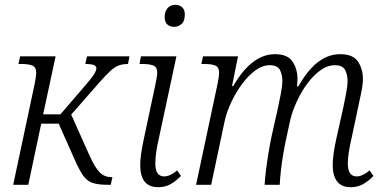

<svg xmlns="http://www.w3.org/2000/svg" viewBox="-20 -771 1604 801"><path d="M35 0 125 -423Q131 -453 131 -467Q131 -491 115 -497.5Q99 -504 71 -504H57L64 -536H212L160 -294H232L331 -409Q364 -447 373 -462Q382 -477 382 -486Q382 -495 372 -499.5Q362 -504 336 -504L343 -536H520L514 -504Q492 -504 475.5 -498Q459 -492 441.5 -476Q424 -460 399 -432L277 -293L354 -121Q375 -74 395 -53Q415 -32 445 -32H449L442 0H432Q391 0 367.5 -7.5Q344 -15 328 -37Q312 -59 292 -104L225 -255H152L98 0Z M707 -659Q689 -659 678 -669Q667 -679 667 -699Q667 -723 679 -737Q691 -751 711 -751Q728 -751 739.5 -741Q751 -731 751 -711Q751 -682 737 -670.5Q723 -659 707 -659ZM640 10Q565 10 565 -82Q565 -104 569 -131.5Q573 -159 580 -191L628 -417Q631 -431 633.5 -445.5Q636 -460 636 -467Q636 -491 620 -497.5Q604 -504 576 -504H562L568 -536H716L643 -195Q636 -166 632 -138.5Q628 -111 628 -89Q628 -35 665 -35Q689 -35 719 -60L735 -37Q715 -16 692 -3Q669 10 640 10Z M1443 10Q1405 10 1386.5 -14Q1368 -38 1368 -82Q1368 -124 1383 -192L1411 -317Q1418 -349 1424 -381.5Q1430 -414 1430 -434Q1430 -458 1420 -478.5Q1410 -499 1376 -499Q1347 -499 1318.5 -479Q1290 -459 1264.5 -425.5Q1239 -392 1220 -351.5Q1201 -311 1191 -271L1175 -197Q1169 -170 1162.5 -133Q1156 -96 1152 -60Q1148 -24 1147 0H1084Q1085 -24 1089.5 -60Q1094 -96 1100.5 -135Q1107 -174 1114 -207L1139 -318Q1145 -345 1151.5 -379.5Q1158 -414 1158 -435Q1158 -457 1148.5 -478Q1139 -499 1105 -499Q1075 -499 1045 -477Q1015 -455 989 -419.5Q963 -384 943.5 -342Q924 -300 916 -260L861 0H798L888 -423Q894 -452 894 -467Q894 -491 878.5 -497.5Q863 -504 834 -504H820L827 -536H973L948 -412H953Q1030 -545 1127 -545Q1180 -545 1200.5 -514Q1221 -483 1221 -442Q1221 -429 1219 -411H1225Q1300 -545 1399 -545Q1453 -545 1473.5 -514Q1494 -483 1494 -442Q1494 -419 1487.5 -387Q1481 -355 1475 -328L1447 -196Q1440 -167 1435.5 -139Q1431 -111 1431 -89Q1431 -35 1468 -35Q1492 -35 1522 -60L1538 -37Q1518 -16 1495 -3Q1472 10 1443 10Z"/></svg>

Font: Noto Serif SemiCondensed Light
Style: Italic
Weight: 300
Width: 4
Italic angle: -12°
Designer: Monotype Design Team
Foundry: Monotype Imaging Inc.
Version: Version 2.013; ttfautohint (v1.8.4.7-5d5b)